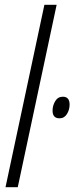

<svg xmlns="http://www.w3.org/2000/svg" viewBox="-20 -780 310 800"><path d="M3 0 165 -760H216L54 0ZM228 -287Q199 -287 199 -319Q199 -340 210 -358.5Q221 -377 242 -377Q270 -377 270 -344Q270 -323 259 -305Q248 -287 228 -287Z"/></svg>

Font: Noto Sans ExtraCondensed Light
Style: Italic
Weight: 300
Width: 2
Italic angle: -12°
Designer: Monotype Design Team
Foundry: Monotype Imaging Inc.
Version: Version 2.013; ttfautohint (v1.8.4.7-5d5b)